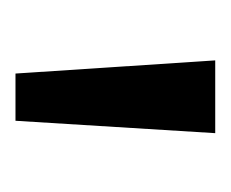

<svg xmlns="http://www.w3.org/2000/svg" viewBox="-45 -709 298 248"><g transform="rotate(90 104.0 -585.0)"><path d="M152 -714 136 -456H75L58 -714Z"/></g></svg>

Font: Noto Sans Arabic ExtraCondensed
Style: Regular
Weight: 400
Width: 2
Designer: Monotype Design Team, Nadine Chahine, Nizar Qandah and Khaled Hosny
Foundry: Monotype Imaging Inc.
Version: Version 2.012